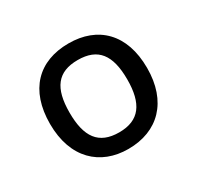

<svg xmlns="http://www.w3.org/2000/svg" viewBox="-87 -821 550 536"><g transform="rotate(-30 188.0 -552.5)"><path d="M345 -553C345 -663 283 -722 189 -722C92 -722 32 -662 32 -553C32 -442 97 -383 187 -383C283 -383 345 -445 345 -553ZM95 -553C95 -632 123 -669 188 -669C253 -669 281 -632 281 -553C281 -475 253 -436 188 -436C122 -436 95 -475 95 -553Z"/></g></svg>

Font: Noto Sans Arabic UI
Style: Regular
Weight: 400
Designer: Monotype Design Team, Nadine Chahine and Nizar Qandah
Foundry: Monotype Imaging Inc.
Version: Version 2.010